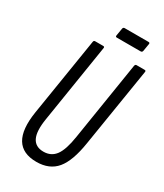

<svg xmlns="http://www.w3.org/2000/svg" viewBox="-197 -863 812 948"><g transform="rotate(30 209.0 -389.0)"><path d="M175 6Q16 6 49 -203L120 -646Q121 -655 130 -655H175Q184 -655 182 -646L111 -200Q99 -126 116.5 -90.5Q134 -55 180 -55Q224 -55 248.5 -88.5Q273 -122 285 -200L356 -646Q358 -655 365 -655H411Q420 -655 418 -646L346 -199Q329 -90 289 -42Q249 6 175 6ZM213 -724Q204 -724 206 -733L213 -775Q215 -784 223 -784H359Q368 -784 366 -775L359 -733Q357 -724 349 -724Z"/></g></svg>

Font: Sofia Sans Extra Condensed
Style: Italic
Weight: 400
Italic angle: -9°
Designer: Botio Nikoltchev, Ani Petrova
Foundry: lettersoup
Version: Version 4.101; ttfautohint (v1.8.4.7-5d5b)